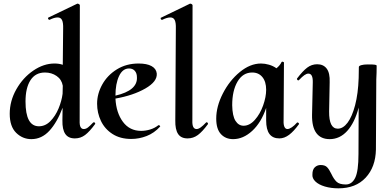

<svg xmlns="http://www.w3.org/2000/svg" viewBox="-20 -745 2126 1046"><path d="M491 -79Q495 -79 497.5 -75.5Q500 -72 498 -69Q468 -28 443.5 -9.5Q419 9 388 9Q352 9 335.5 -15.5Q319 -40 320 -89L321 -158Q291 -78 249 -32.5Q207 13 151 13Q103 13 68 -21.5Q33 -56 33 -125Q33 -195 69 -258.5Q105 -322 161.5 -360.5Q218 -399 277 -399Q302 -399 322 -392L324 -589Q325 -621 318 -635.5Q311 -650 294 -650Q276 -650 250 -637H249Q245 -637 242.5 -642Q240 -647 243 -649L401 -725H403Q407 -725 411 -722Q415 -719 415 -717L414 -89Q413 -63 419 -52.5Q425 -42 436 -42Q448 -42 459 -50.5Q470 -59 487 -77ZM321 -234 322 -278Q316 -312 288.5 -331Q261 -350 225 -350Q173 -350 146 -308Q119 -266 119 -192Q119 -57 192 -57Q227 -57 254.5 -85Q282 -113 299 -154Q316 -195 321 -234Z M845 -63Q848 -63 851 -60Q854 -57 852 -55Q820 -20 779 -4Q738 12 695 12Q635 12 593 -15Q551 -42 530 -86Q509 -130 509 -180Q509 -234 537 -284.5Q565 -335 616.5 -367Q668 -399 735 -399Q780 -399 805.5 -385Q831 -371 834 -345Q838 -301 772 -263Q706 -225 609 -208Q613 -131 649.5 -81.5Q686 -32 749 -32Q773 -32 798 -39.5Q823 -47 843 -63ZM609 -224Q730 -252 726 -324Q726 -346 714.5 -359Q703 -372 683 -372Q648 -372 628.5 -330.5Q609 -289 609 -224Z M935 -89 938 -589Q939 -621 932 -635.5Q925 -650 908 -650Q890 -650 864 -637H862Q857 -637 855.5 -642.5Q854 -648 858 -649L1015 -725H1017Q1021 -725 1025 -722Q1029 -719 1029 -717L1028 -89Q1026 -42 1051 -42Q1061 -42 1073.5 -51Q1086 -60 1102 -77Q1104 -79 1106 -79Q1109 -79 1111.5 -75.5Q1114 -72 1113 -69Q1083 -28 1058 -9.5Q1033 9 1002 9Q966 9 950 -15.5Q934 -40 935 -89Z M1601 -78Q1604 -78 1607 -74.5Q1610 -71 1609 -69Q1581 -30 1555 -10.5Q1529 9 1502 9Q1466 9 1448 -15Q1430 -39 1430 -89V-157Q1403 -77 1354 -32Q1305 13 1250 13Q1209 13 1183.5 -14.5Q1158 -42 1158 -99Q1158 -165 1194 -235.5Q1230 -306 1286.5 -352.5Q1343 -399 1402 -399Q1423 -399 1445.5 -392.5Q1468 -386 1486 -373Q1505 -388 1514 -407Q1516 -409 1518 -409Q1521 -409 1524.5 -407Q1528 -405 1527 -404L1525 -89Q1524 -66 1529.5 -54Q1535 -42 1546 -42Q1556 -42 1570 -51.5Q1584 -61 1598 -77Q1599 -78 1601 -78ZM1430 -256Q1430 -300 1409.5 -325Q1389 -350 1354 -350Q1303 -350 1274 -300.5Q1245 -251 1245 -172Q1246 -113 1263 -86.5Q1280 -60 1307 -60Q1340 -60 1368.5 -92Q1397 -124 1413.5 -170.5Q1430 -217 1430 -256Z M2032 -388Q2032 -347 2030 -312L2028 70Q2026 165 1972 223Q1918 281 1824 281Q1783 281 1749.5 271Q1716 261 1698 243.5Q1680 226 1682 205Q1682 179 1695 166.5Q1708 154 1727 154Q1750 154 1761.5 165.5Q1773 177 1785 202Q1798 230 1813.5 245Q1829 260 1864 260Q1897 260 1915 224Q1933 188 1933 94L1934 -159Q1912 -76 1871.5 -31.5Q1831 13 1776 13Q1728 13 1703.5 -20Q1679 -53 1680 -119L1684 -297Q1685 -344 1660 -344Q1650 -344 1638 -335.5Q1626 -327 1609 -309Q1607 -307 1605 -307Q1602 -307 1599.5 -310.5Q1597 -314 1598 -317Q1629 -358 1653.5 -376.5Q1678 -395 1708 -395Q1742 -395 1760 -371Q1778 -347 1776 -297L1773 -138Q1772 -44 1820 -44Q1849 -44 1873.5 -76.5Q1898 -109 1914.5 -171.5Q1931 -234 1934 -320L1935 -380Q1935 -386 1948 -390Q1961 -394 1984 -394Q2013 -394 2022 -392.5Q2031 -391 2032 -388Z"/></svg>

Font: Cormorant Upright
Style: Bold
Weight: 700
Designer: Christian Thalmann (Catharsis Fonts)
Foundry: Catharsis Fonts
Version: Version 3.302